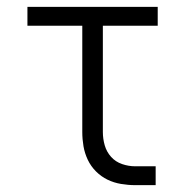

<svg xmlns="http://www.w3.org/2000/svg" viewBox="-20 -540 540 560"><path d="M374 0Q354 0 333 -3.5Q312 -7 293.5 -16Q275 -25 260 -40Q245 -55 236 -74Q227 -93 223.5 -113.5Q220 -134 220 -155V-465H60V-520H440V-465H280V-155Q280 -135 285.5 -116Q291 -97 304 -82.5Q317 -68 336 -61.5Q355 -55 374 -55H434V0Z"/></svg>

Font: Iosevka Curly Light
Style: Regular
Weight: 300
Monospace: yes
Designer: Belleve Invis
Foundry: Belleve Invis
Version: Version 22.1.2; ttfautohint (v1.8.4)